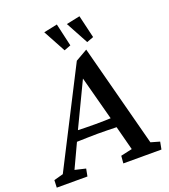

<svg xmlns="http://www.w3.org/2000/svg" viewBox="-177 -1026 1004 1141"><g transform="rotate(-20 325.0 -455.5)"><path d="M-16 0H178L187 -47L119 -63L190 -215C236 -216 279 -218 321 -218C360 -218 400 -217 441 -216L481 -63L409 -47L405 0H646L655 -47L599 -63L429 -711L354 -668L45 -63L-14 -47ZM219 -278 352 -556 426 -278C400 -277 367 -276 328 -276C282 -276 246 -277 219 -278ZM230 -893 307 -751 349 -767 316 -911ZM373 -893 450 -751 493 -767 459 -911Z"/></g></svg>

Font: TPK Tissa Web Medium
Style: Italic
Weight: 500
Italic angle: -7°
Designer: Jacques Le Bailly, Suppakit Chalermlarp | Katatrad Co.,Ltd.
Foundry: Jacques Le Bailly, Cadson Demak Co.,Ltd.
Version: Version 5.000;Glyphs 3.1.2 (3151)